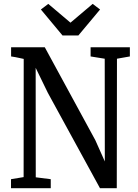

<svg xmlns="http://www.w3.org/2000/svg" viewBox="-20 -992 726 1012"><path d="M38 0V-47.5L104.5 -58.5L105 -681.5Q94 -684 83.2 -686.2Q72.5 -688.5 61.2 -690.8Q50 -693 38.5 -694.5V-743H216L482.5 -253L532.5 -141L532 -682.5L457.5 -694.5V-743H664.5V-694.5L596.5 -682.5L595.5 0H507L232 -503L168 -634.5L168.5 -57.5L247.5 -47.5V0ZM309.5 -805 195.5 -942 234.5 -971.5 351.5 -872.5 468.5 -971.5 507.5 -942 393 -805Z"/></svg>

Font: Merriweather 24pt SemiCondensed
Style: Regular
Weight: 400
Width: 4
Designer: Eben Sorkin
Foundry: Eben Sorkin
Version: Version 2.100